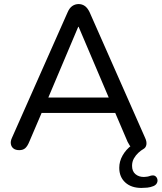

<svg xmlns="http://www.w3.org/2000/svg" viewBox="-20 -732 795 945"><path d="M676 193Q626 193 596.5 166Q567 139 567 94Q567 62 583.5 33Q600 4 628 -17L630 -3Q623 -9 618 -16.5Q613 -24 608 -34L537 -200L580 -176H152L195 -200L124 -34Q115 -12 104 -2.5Q93 7 75 7Q57 7 46.5 -1Q36 -9 33.5 -23Q31 -37 39 -54L313 -672Q322 -693 336 -702.5Q350 -712 367 -712Q384 -712 397.5 -702.5Q411 -693 421 -672L694 -54Q703 -35 700.5 -20Q698 -5 685 2Q674 8 661 20Q648 32 639 48Q630 64 630 84Q630 111 646.5 125Q663 139 688 139Q696 139 704.5 137.5Q713 136 721 133Q736 129 744 134.5Q752 140 754.5 150Q757 160 752 169.5Q747 179 735 184Q720 190 705 191.5Q690 193 676 193ZM365 -600 209 -231 185 -252H547L524 -231L367 -600Z"/></svg>

Font: Nunito ExtraLight Medium
Style: Regular
Weight: 500
Version: Version 3.602